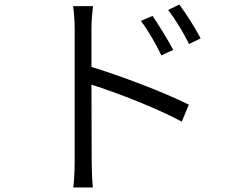

<svg xmlns="http://www.w3.org/2000/svg" viewBox="-20 -785 1040 846"><path d="M652 -715 601 -693C634 -649 667 -591 691 -541L743 -565C719 -612 676 -680 652 -715ZM770 -765 721 -741C754 -698 788 -642 813 -591L864 -616C840 -663 796 -731 770 -765ZM309 -74C309 -37 307 10 303 41H389C386 9 384 -42 384 -74L383 -412C494 -377 672 -308 781 -249L812 -324C703 -378 515 -450 383 -490V-657C383 -685 386 -728 390 -758H302C307 -728 309 -684 309 -657C309 -573 309 -126 309 -74Z"/></svg>

Font: Noto Sans JP DemiLight
Style: Regular
Weight: 350
Designer: Ryoko NISHIZUKA 西塚涼子 (kana, bopomofo & ideographs); Paul D. Hunt (Latin, Greek & Cyrillic); Sandoll Communications 산돌커뮤니
Foundry: Adobe
Version: Version 2.004;hotconv 1.0.118;makeotfexe 2.5.65603